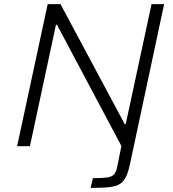

<svg xmlns="http://www.w3.org/2000/svg" viewBox="-20 -708 839 930"><path d="M419 202 430 155Q477 155 500 151.5Q523 148 533 136Q543 124 548 99L568 -1L256 -588H251L125 0H63L211 -688H273L584 -107H589L714 -688H775L610 85Q603 119 593.5 141Q584 163 570.5 175.5Q557 188 536.5 193.5Q516 199 487 200.5Q458 202 419 202Z"/></svg>

Font: Saira SemiExpanded Light
Style: Italic
Weight: 300
Width: 6
Italic angle: -12°
Designer: Hector Gatti with collaboration of the Omnibus-Type team
Foundry: Omnibus-Type
Version: Version 1.101